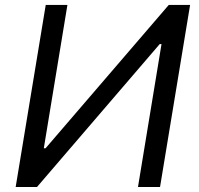

<svg xmlns="http://www.w3.org/2000/svg" viewBox="-20 -747 793 767"><path d="M162.7 -727.3 42.6 0H127.8L618.1 -571H625.2L531.2 0H619.3L739.4 -727.3H654.2L162.1 -154.8H155L249.3 -727.3Z"/></svg>

Font: Inter UI
Style: Italic
Weight: 400
Italic angle: -9.39999°
Designer: Rasmus Andersson
Foundry: rsms
Version: 3.2;8d6f07862